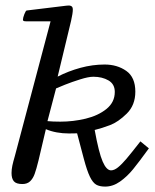

<svg xmlns="http://www.w3.org/2000/svg" viewBox="-20 -670 565 699"><path d="M360.8 -435.1Q316.9 -435.1 272.9 -423.1Q229 -411.1 189.9 -391.1L238.8 -594.2Q245.1 -622.1 245.1 -634.8Q245.1 -644 240.7 -647Q236.3 -649.9 231.9 -649.9H231.4Q225.6 -649.9 222.2 -649.4L77.1 -631.8Q73.7 -631.3 68.6 -618.2Q63.5 -605 63.5 -598.1Q63.5 -595.2 65.9 -593.8Q68.4 -592.3 77.1 -592.3H164.1L37.1 -113.3L33.7 -100.6Q27.8 -80.6 24.9 -66.7Q22 -52.7 22 -40Q22 -20 30.5 -10Q39.1 0 61.5 0Q79.1 0 89.6 -10Q100.1 -20 106.2 -36.9Q112.3 -53.7 120.1 -85.4L147 -199.7Q184.1 -184.1 231.4 -184.1Q251 -184.1 260.7 -184.6L285.2 -91.8Q296.9 -47.9 307.4 -26.4Q317.9 -4.9 330.1 2.2Q342.3 9.3 362.8 9.3Q391.1 9.3 417 -9Q442.9 -27.3 464.6 -54Q486.3 -80.6 522 -129.9L491.2 -155.3Q458 -112.8 440.7 -92.3Q423.3 -71.8 409.7 -60.8Q396 -49.8 384.3 -49.8Q367.7 -49.8 353.8 -81.8Q339.8 -113.8 324.7 -196.8Q350.6 -203.1 380.4 -214.4Q410.2 -225.6 441.4 -256.3Q472.7 -287.1 472.7 -336.4Q472.7 -388.7 439.7 -411.9Q406.7 -435.1 360.8 -435.1ZM152.8 -229 184.1 -348.1Q191.4 -351.6 216.6 -361.6Q241.7 -371.6 272 -381.1Q302.2 -390.6 319.8 -390.6Q352.1 -390.6 375 -377.2Q397.9 -363.8 397.9 -335.4Q397.9 -297.9 367.7 -273.4Q337.4 -249 292 -238Q246.6 -227.1 199.7 -227.1Q171.9 -227.1 152.8 -229Z"/></svg>

Font: Radley
Style: Italic
Weight: 400
Italic angle: -12°
Designer: Vernon Adams
Foundry: Vernon Adams
Version: Version 1.003; ttfautohint (v1.6)